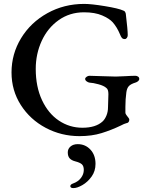

<svg xmlns="http://www.w3.org/2000/svg" viewBox="-20 -683 766 983"><path d="M39 -312Q39 -407 88 -487.5Q137 -568 222.5 -615.5Q308 -663 411 -663Q448 -663 517.5 -651.5Q587 -640 611 -629Q617 -627 619.5 -623.5Q622 -620 624 -613Q634 -529 634 -503Q634 -495 629.5 -489Q625 -483 619 -483Q609 -483 604 -489Q599 -495 594 -508Q579 -544 557 -569Q540 -588 503 -604Q466 -620 410 -620Q337 -620 280.5 -580Q224 -540 193.5 -473.5Q163 -407 163 -330Q163 -239 195 -170.5Q227 -102 281.5 -65.5Q336 -29 402 -29Q470 -29 505 -61Q517 -72 525 -91.5Q533 -111 533 -134Q533 -154 534 -167L535 -201Q535 -226 524 -233Q512 -244 484.5 -251.5Q457 -259 438 -260Q431 -261 423.5 -266.5Q416 -272 416 -279Q416 -285 423.5 -290Q431 -295 437 -295Q461 -295 503 -293Q547 -291 573 -291Q590 -291 622 -293Q654 -295 674 -295Q680 -295 686.5 -291Q693 -287 693 -279Q693 -272 686.5 -267Q680 -262 673 -260Q650 -253 640 -242.5Q630 -232 627 -211Q622 -175 622 -136V-107Q622 -101 625.5 -96.5Q629 -92 630 -90Q632 -87 637 -81Q642 -75 642 -71Q642 -54 626 -52Q617 -50 598 -40Q550 -17 500 -1.5Q450 14 387 14Q294 14 214 -28.5Q134 -71 86.5 -145.5Q39 -220 39 -312ZM340 270Q340 261 355 256Q380 247 394.5 228Q409 209 409 187Q409 167 399 158Q389 149 365 143Q346 138 336.5 127.5Q327 117 327 97Q327 79 341 67Q355 55 378 55Q417 55 443 83Q469 111 469 156Q469 193 449 221Q429 249 402 264.5Q375 280 356 280Q340 280 340 270Z"/></svg>

Font: EB Garamond Medium
Style: Regular
Weight: 500
Designer: Georg Duffner and Octavio Pardo
Foundry: Georg Duffner
Version: Version 1.000